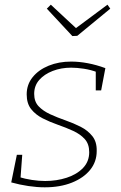

<svg xmlns="http://www.w3.org/2000/svg" viewBox="-20 -793 515 820"><path d="M171 7Q138 7 101 1.5Q64 -4 28 -14L52 -132H75L67 -24L61 -37Q87 -29 116.5 -24.5Q146 -20 173 -20Q222 -20 265 -34Q308 -48 334.5 -75.5Q361 -103 361 -143Q361 -178 342 -199Q323 -220 292.5 -234Q262 -248 227.5 -260Q193 -272 162.5 -287.5Q132 -303 113 -327Q94 -351 94 -390Q94 -432 119.5 -463.5Q145 -495 188 -512.5Q231 -530 284 -530Q318 -530 355 -523Q392 -516 430 -502L412 -407H389V-496L397 -484Q368 -495 338 -499.5Q308 -504 284 -504Q241 -504 205 -490Q169 -476 147.5 -451.5Q126 -427 126 -392Q126 -359 145 -339Q164 -319 194.5 -305Q225 -291 259.5 -279Q294 -267 324.5 -251.5Q355 -236 374.5 -211.5Q394 -187 393 -148Q393 -102 365 -67.5Q337 -33 287 -13Q237 7 171 7ZM439 -773 451 -756 310 -640 289 -639 180 -756 197 -773 312 -666H295Z"/></svg>

Font: Bitter Thin ExtraLight
Style: Italic
Weight: 250
Italic angle: -9°
Version: Version 2.002